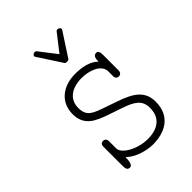

<svg xmlns="http://www.w3.org/2000/svg" viewBox="-235 -946 1074 1074"><g transform="rotate(-45 302.5 -409.0)"><path d="M323.2 -659.2C329.6 -659.2 336.4 -660.6 338.9 -664.6L428.7 -802.7C431.2 -805.2 432.1 -808.6 432.1 -811C432.1 -818.8 422.9 -825.7 414.1 -825.7C410.2 -825.7 405.3 -825.2 402.8 -821.3L323.2 -719.2L244.1 -821.3C241.7 -825.2 236.8 -825.7 232.9 -825.7C224.1 -825.7 214.8 -818.8 214.8 -811C214.8 -808.6 215.8 -805.2 218.3 -802.7L308.1 -664.6C310.5 -660.6 316.9 -659.2 323.2 -659.2ZM317.4 -537.6C374.5 -537.6 442.4 -514.2 448.2 -463.4V-418.9C448.2 -403.8 459 -396 470.2 -396C482.4 -396 492.7 -404.3 492.7 -421.9V-545.4C492.7 -570.8 486.3 -579.6 473.1 -579.6C454.6 -579.6 447.8 -563.5 447.8 -534.7C414.1 -571.8 353 -579.6 306.2 -579.6C214.4 -579.6 137.7 -527.8 137.7 -430.2C137.7 -340.3 200.2 -312.5 276.9 -286.1L356.9 -258.8C428.2 -234.4 469.2 -211.4 469.2 -148.4C469.2 -64.9 409.2 -33.7 337.9 -33.7C256.8 -33.7 174.8 -80.1 174.8 -122.1V-180.2C174.8 -196.3 164.1 -204.1 152.3 -204.1C140.6 -204.1 130.9 -196.8 130.9 -181.2V-27.8C130.9 0 138.2 8.3 154.3 8.3C169.4 8.3 177.2 -13.7 177.2 -51.3C213.4 -13.2 284.2 8.3 336.4 8.3C430.2 8.3 516.1 -34.7 516.1 -150.4C516.1 -233.9 461.4 -270.5 366.7 -303.2L300.3 -326.2C221.2 -353.5 184.6 -365.2 184.6 -432.6C184.6 -497.1 233.9 -537.6 317.4 -537.6Z"/></g></svg>

Font: Cutive Mono
Style: Regular
Weight: 400
Monospace: yes
Designer: Vernon Adams
Foundry: Vernon Adams
Version: Version 1.002